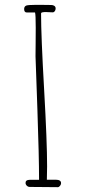

<svg xmlns="http://www.w3.org/2000/svg" viewBox="-20 -776 362 792"><path d="M85.4 -21.5Q85.4 -15.1 90.6 -10Q95.7 -4.9 103 -4.9Q140.1 -4.9 163.6 -4.4Q186.5 -3.9 218.3 -3.9Q223.1 -3.9 227.5 -9.3Q231.9 -14.6 231.9 -20.5Q231.9 -34.7 209.5 -34.7H173.3Q173.3 -49.3 173.8 -62Q174.3 -74.7 174.3 -89.8Q174.3 -190.4 162.1 -405.3Q149.4 -628.4 149.4 -719.7Q149.4 -722.2 150.9 -723.6Q151.9 -724.6 155.5 -725.3Q159.2 -726.1 162.6 -726.1H173.3Q179.2 -726.1 184.6 -725.6Q189.9 -725.1 197.3 -725.1Q202.6 -725.1 206.1 -730Q209.5 -734.9 209.5 -741.2Q209.5 -748 204.3 -751.7Q199.2 -755.4 191.4 -755.4Q168 -755.4 153.3 -755.9H125Q96.2 -755.9 87.9 -752.9Q79.6 -749 79.6 -738.8Q79.6 -724.6 90.3 -724.6H124.5Q127.4 -715.3 127.4 -661.1Q127.4 -623 127 -594.7L126.5 -543.9L129.9 -448.7L134.3 -323.7Q141.1 -129.9 141.1 -34.2H102.1Q85.4 -34.2 85.4 -21.5Z"/></svg>

Font: Amatica SC
Style: Regular
Weight: 400
Version: Version 2.000